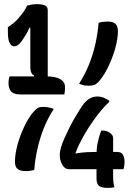

<svg xmlns="http://www.w3.org/2000/svg" viewBox="-20 -814 640 925"><path d="M361 -411Q376 -434 388 -457.5Q400 -481 409.5 -505Q419 -529 426.5 -553Q434 -577 439.5 -602Q445 -627 449 -652.5Q453 -678 455 -704Q460 -706 465 -707Q470 -708 475 -708.5Q480 -709 486.5 -709.5Q493 -710 500 -710Q525 -710 536.5 -699Q548 -688 548 -664Q548 -647 545 -626.5Q542 -606 536 -584Q530 -562 521.5 -539.5Q513 -517 503 -495.5Q493 -474 481 -455Q469 -436 456 -421Q445 -409 434.5 -405Q424 -401 409 -401Q399 -401 390.5 -402Q382 -403 375 -405.5Q368 -408 361 -411ZM239 -289Q224 -266 212 -242.5Q200 -219 190.5 -195Q181 -171 173.5 -146.5Q166 -122 160.5 -97.5Q155 -73 151 -47.5Q147 -22 145 5Q140 6 135 7Q130 8 125 9Q120 10 113.5 10Q107 10 100 10Q75 10 63.5 -1Q52 -12 52 -35Q52 -52 55 -72.5Q58 -93 64 -115.5Q70 -138 78.5 -160.5Q87 -183 97 -204.5Q107 -226 119 -245Q131 -264 144 -278Q156 -291 164.5 -295Q173 -299 189 -299Q200 -299 209 -297.5Q218 -296 225.5 -294Q233 -292 239 -289ZM26 -446H202Q248 -446 270.5 -432.5Q293 -419 293 -396Q293 -392 293 -386.5Q293 -381 292.5 -376Q292 -371 291 -366.5Q290 -362 290 -359H78Q46 -359 33.5 -373.5Q21 -388 21 -414Q21 -419 21.5 -423.5Q22 -428 22.5 -431.5Q23 -435 24 -438.5Q25 -442 26 -446ZM210 -424H140L144 -450Q137 -454 133.5 -459Q130 -464 128 -473Q126 -482 126 -495Q126 -503 126 -522.5Q126 -542 126 -567Q126 -592 126 -618Q126 -644 126 -667Q126 -690 126 -705L139 -680H109L130 -699Q124 -684 117 -669.5Q110 -655 101.5 -641.5Q93 -628 84 -615Q76 -605 67.5 -598Q59 -591 47 -591Q36 -591 27 -606Q18 -621 18 -659V-683Q33 -693 46 -703.5Q59 -714 69 -726Q81 -740 92 -755Q103 -770 111 -787Q116 -788 121.5 -789.5Q127 -791 133 -792Q139 -793 145.5 -793.5Q152 -794 158 -794Q180 -794 195 -788.5Q210 -783 210 -764Q210 -756 210 -731Q210 -706 210 -671Q210 -636 210 -598.5Q210 -561 210 -525Q210 -489 210 -462Q210 -435 210 -424ZM531 88Q528 89 523.5 89.5Q519 90 514.5 90.5Q510 91 505 91Q500 91 494 91Q471 91 458 82Q445 73 445 46V-61Q445 -77 446 -93Q447 -109 450 -124Q453 -139 457.5 -154.5Q462 -170 468 -185H473Q494 -185 509.5 -174Q525 -163 525 -149V33Q525 51 526.5 64Q528 77 531 88ZM575 1H310Q293 1 280.5 -19.5Q268 -40 268 -67V-71Q268 -83 273.5 -102.5Q279 -122 289.5 -146Q300 -170 312.5 -195Q325 -220 338.5 -243.5Q352 -267 364.5 -286.5Q377 -306 386 -317Q402 -335 417 -342Q432 -349 450 -349Q458 -349 465.5 -347.5Q473 -346 479.5 -343.5Q486 -341 492.5 -337Q499 -333 506 -329V-323Q488 -306 470 -285Q452 -264 435.5 -241Q419 -218 403.5 -193.5Q388 -169 374.5 -144Q361 -119 351 -95Q341 -71 334 -48L344 -108V-48L314 -68Q339 -74 360 -77Q381 -80 401 -81Q421 -82 442 -82H543Q565 -82 572.5 -68.5Q580 -55 580 -33Q580 -28 579.5 -23.5Q579 -19 578.5 -15Q578 -11 577 -7Q576 -3 575 1Z"/></svg>

Font: Recursive Monospace Casual Medium
Style: Regular
Weight: 500
Version: Version 1.047